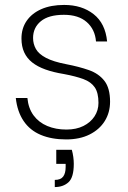

<svg xmlns="http://www.w3.org/2000/svg" viewBox="-20 -553 520 778"><path d="M248 12Q189 12 145 -6.5Q101 -25 75.5 -63Q50 -101 44 -156H91Q95 -114 116 -85.5Q137 -57 171.5 -42.5Q206 -28 249 -28Q289 -28 318 -42.5Q347 -57 363 -81.5Q379 -106 379 -136Q379 -177 364 -199Q349 -221 318 -232.5Q287 -244 239 -253Q196 -260 164 -271.5Q132 -283 110.5 -300Q89 -317 78 -341Q67 -365 67 -397Q67 -438 88 -468.5Q109 -499 147.5 -516Q186 -533 240 -533Q312 -533 359.5 -495.5Q407 -458 414 -385H369Q365 -434 331.5 -463.5Q298 -493 239 -493Q177 -493 145.5 -467Q114 -441 114 -399Q114 -375 125.5 -354.5Q137 -334 166.5 -318.5Q196 -303 248 -293Q300 -283 340 -269Q380 -255 403 -225.5Q426 -196 426 -141Q426 -97 404.5 -62.5Q383 -28 343 -8Q303 12 248 12ZM202 205V176Q226 176 236 162.5Q246 149 246 124V111H208V54H271Q275 68 277 83Q279 98 279 111Q279 166 257.5 185.5Q236 205 202 205Z"/></svg>

Font: DM Sans 10pt ExtraLight
Style: Regular
Weight: 250
Version: Version 4.004;gftools[0.9.30]